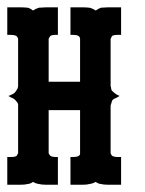

<svg xmlns="http://www.w3.org/2000/svg" viewBox="-20 -508 398 528"><path d="M0 0V-54.2V-76.2H9.8Q24.9 -76.2 26.9 -81.1L29.8 -86.9V-217.8V-220.2Q29.8 -223.6 26.9 -227.1Q23.9 -231 22 -232.9Q19 -236.3 13.2 -238.8Q12.2 -238.8 10.7 -239.7Q9.3 -240.7 7.1 -241.9Q4.9 -243.2 2.9 -244.1Q4.4 -244.1 12.2 -248Q18.6 -250.5 22 -254.9Q22.9 -256.3 24.7 -258.8Q26.4 -261.2 26.9 -262.2Q29.3 -265.1 29.8 -271V-400.9Q29.8 -403.3 26.9 -407.2Q24.4 -411.6 9.8 -412.1H0V-487.8H37.1Q45.4 -487.8 56.2 -486.8Q63.5 -484.9 70.8 -479Q77.6 -483.9 86.9 -486.8Q98.6 -487.8 106 -487.8H139.2V-412.1H132.8Q119.1 -412.1 117.2 -407.2Q113.8 -402.8 113.8 -400.9V-283.2H200.2V-400.9Q200.2 -412.1 181.2 -412.1H173.8V-487.8H208Q216.3 -487.8 226.1 -486.8Q235.4 -484.4 243.2 -479Q250.5 -484.4 257.8 -486.8Q268.6 -487.8 275.9 -487.8H313V-412.1H303.2Q289.1 -412.1 287.1 -407.2L284.2 -400.9V-271L285.2 -268.1Q285.2 -266.1 286.1 -262.2Q287.1 -258.3 292 -254.9Q295.4 -251.5 300.8 -248Q301.8 -247.1 309.1 -244.1Q308.6 -244.1 305.4 -242.2Q302.2 -240.2 299.8 -238.8Q287.6 -234.9 287.1 -227.1Q284.7 -218.3 284.2 -217.8V-86.9Q284.2 -85 287.1 -81.1Q289.6 -76.7 303.2 -76.2H313V0H275.9Q264.2 0 257.8 -2Q250.5 -2.4 243.2 -7.8Q234.4 -2.9 226.1 -2Q219.7 0 208 0H173.8V-76.2H181.2Q190.9 -76.2 195.8 -78.9Q200.7 -81.5 200.2 -86.9V-205.1H113.8V-86.9Q113.8 -85.4 117.2 -81.1Q119.6 -76.7 132.8 -76.2H139.2V0H106Q94.7 0 86.9 -2Q79.1 -2.9 70.8 -7.8Q63.5 -2.4 56.2 -2Q48.8 0 37.1 0Z"/></svg>

Font: Wyoming
Style: Regular
Weight: 400
Designer: Old Hat Creative
Version: Version 2.00 2016